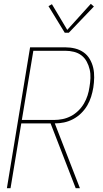

<svg xmlns="http://www.w3.org/2000/svg" viewBox="-20 -982 540 1002"><path d="M16 0 137 -735H321Q347 -735 371.5 -729Q396 -723 416 -709Q436 -695 448.5 -673.5Q461 -652 466.5 -628Q472 -604 471.5 -577.5Q471 -551 467 -525Q463 -501 455.5 -477Q448 -453 435 -431Q422 -409 403 -390.5Q384 -372 361 -360Q338 -348 314 -343Q290 -338 266 -338L397 0H375L244 -338H91L35 0ZM94 -356H262Q284 -356 306.5 -360.5Q329 -365 350 -376Q371 -387 388.5 -404Q406 -421 418 -441.5Q430 -462 437 -484Q444 -506 447 -528Q451 -551 452 -574.5Q453 -598 448 -619.5Q443 -641 432.5 -660.5Q422 -680 405 -693Q388 -706 366 -711.5Q344 -717 321 -717H154ZM318 -811 233 -950 251 -960 331 -826 454 -962 470 -948 339 -811Z"/></svg>

Font: Iosevka SS04 Thin
Style: Italic
Weight: 100
Italic angle: -9°
Monospace: yes
Designer: Belleve Invis
Foundry: Belleve Invis
Version: Version 19.0.0; ttfautohint (v1.8.4)